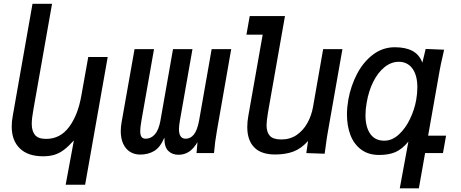

<svg xmlns="http://www.w3.org/2000/svg" viewBox="-20 -810 2440 1016"><path d="M208 17Q127.5 17 84.8 -24.8Q42 -66.5 42 -140.5Q42 -167 47 -194L152 -790H255.5L157 -232Q148 -183.5 148 -155Q148 -117 165 -96Q182 -75 224 -75Q298.5 -75 345.5 -138Q392.5 -201 410.5 -304L447 -508.5H550L430.5 167.5H327.5L371 -67Q342.5 -35.5 318.8 -17.5Q295 0.5 268.8 8.8Q242.5 17 208 17Z M1112.5 0H1020L1025 -58Q1005 -23.5 980.2 -7.2Q955.5 9 924.5 9Q891 9 870 -12Q849 -33 850 -82Q828 -30 795.8 -11Q763.5 8 722 8Q692 8 668.8 -6.2Q645.5 -20.5 632.2 -48.5Q619 -76.5 619 -116Q619 -138 623.5 -163.5L692 -550H795L728.5 -172.5Q722 -134.5 722 -116.5Q722 -95 729 -85.5Q736 -76 751 -76Q779 -76 799.5 -99Q820 -122 829 -172L895.5 -550H998.5L932 -172.5Q927 -142.5 927 -126.5Q927 -76 962.5 -76Q988.5 -76 1006.2 -98.5Q1024 -121 1033.5 -172L1100 -550H1203.5L1128 -119Q1117 -58 1112.5 0Z M1288.5 -137.5Q1288.5 -167.5 1294 -196.5L1370 -626.5H1284L1301.5 -725H1488L1398 -214.5Q1390.5 -168.5 1390.5 -147.5Q1390.5 -110.5 1408 -91.2Q1425.5 -72 1469 -72Q1515.5 -72 1550.5 -96.2Q1585.5 -120.5 1607 -159.8Q1628.5 -199 1636.5 -244.5L1690 -550H1792L1715.5 -115.5Q1709.5 -84 1703.5 -36.5Q1702.5 -28.5 1698 3.5L1601 0L1610 -64Q1574.5 -24 1533 -8.2Q1491.5 7.5 1436 7.5Q1362 7.5 1325.2 -30.2Q1288.5 -68 1288.5 -137.5Z M1986.5 10Q1929.5 10 1891.2 -18.5Q1853 -47 1834.5 -95.2Q1816 -143.5 1816 -204.5Q1816 -241 1823 -281.5Q1836.5 -357 1870.2 -420.5Q1904 -484 1955 -522Q2006 -560 2069 -560Q2126.5 -560 2162.8 -540.5Q2199 -521 2215 -478.5L2232.5 -551L2330 -547L2321 -506Q2319 -497.5 2314 -475.5Q2309 -453.5 2306.5 -437L2245.5 -92H2340.5L2324 0H2229.5L2196.5 186.5H2095.5L2141 -60.5Q2107.5 -20.5 2072.5 -5.2Q2037.5 10 1986.5 10ZM2182.5 -281.5Q2188.5 -317.5 2188.5 -347.5Q2188.5 -412 2162.2 -447.5Q2136 -483 2090 -483Q2050.5 -483 2015.5 -455.2Q1980.5 -427.5 1955.8 -378.5Q1931 -329.5 1920.5 -267.5Q1914 -233 1914 -200.5Q1914 -138 1939.2 -101.8Q1964.5 -65.5 2013 -65.5Q2055 -65.5 2090.5 -98.2Q2126 -131 2149.8 -180.8Q2173.5 -230.5 2182.5 -281.5Z"/></svg>

Font: JuliaMono MediumItalic
Style: Regular
Weight: 500
Italic angle: -9°
Monospace: yes
Designer: cormullion
Foundry: corm
Version: Version 0.049; ttfautohint (v1.8.4)